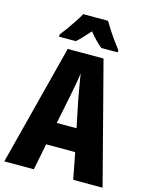

<svg xmlns="http://www.w3.org/2000/svg" viewBox="-135 -1014 852 1098"><g transform="rotate(15 291.0 -465.0)"><path d="M408 0 378 -156H206L175 0H0L184 -715H396L582 0ZM316 -456Q312 -481 307.5 -505.5Q303 -530 299 -553.5Q295 -577 292 -599Q288 -568 281 -531Q274 -494 267 -458L233 -290H350ZM365 -930Q378 -908 394 -883Q410 -858 428.5 -832.5Q447 -807 465 -783V-770H368Q350 -784 331.5 -803.5Q313 -823 292 -848Q270 -823 251.5 -803.5Q233 -784 217 -770H118V-783Q133 -802 152.5 -829Q172 -856 190 -883.5Q208 -911 218 -930Z"/></g></svg>

Font: Noto Sans Display Condensed ExtraBold
Style: Regular
Weight: 800
Width: 3
Designer: Monotype Design Team
Foundry: Monotype Imaging Inc.
Version: Version 2.003